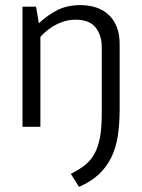

<svg xmlns="http://www.w3.org/2000/svg" viewBox="-20 -496 556 751"><path d="M448 -69Q448 -12 441 34.5Q434 81 416 118.5Q398 156 367.5 185Q337 214 289 235L257 184Q289 168 312 150Q335 132 349.5 105.5Q364 79 371 42Q378 5 378 -51V-311Q378 -358 354 -388.5Q330 -419 274 -419Q239 -419 203 -401.5Q167 -384 138 -352V0H68V-470H121L132 -405Q167 -438 205.5 -457Q244 -476 294 -476Q366 -476 407 -436Q448 -396 448 -324Z"/></svg>

Font: Mukta Mahee Light
Style: Regular
Weight: 300
Designer: Shuchita Grover, Noopur Datye, Girish Dalvi, Yashodeep Gholap
Foundry: Ek Type
Version: Version 2.538;PS 1.000;hotconv 16.6.51;makeotf.lib2.5.65220;